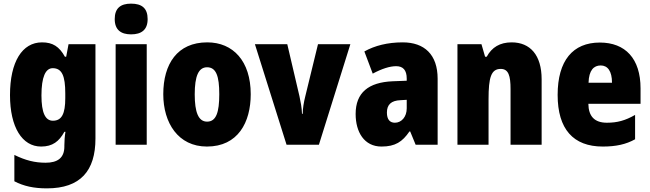

<svg xmlns="http://www.w3.org/2000/svg" viewBox="-20 -862 3575 1056"><path d="M211 -629C102 -629 35 -522 35 -339C35 -162 102 -56 206 -56C269 -56 305 -84 334 -137H340C336 -115 334 -83 334 -63V-56C334 7 296 33 231 33C171 33 120 20 59 -10V135C111 162 166 174 238 174C423 174 505 77 505 -100V-619H357L344 -550H337C306 -606 270 -629 211 -629ZM270 -487C321 -487 339 -444 339 -349V-322C339 -237 320 -198 271 -198C229 -198 208 -242 208 -337C208 -438 230 -487 270 -487Z M701 -842C643 -842 611 -817 611 -757C611 -698 645 -673 701 -673C758 -673 792 -698 792 -757C792 -817 760 -842 701 -842ZM787 -619H616V-66H787Z M1359 -344C1359 -526 1262 -629 1120 -629C955 -629 878 -510 878 -344C878 -186 960 -56 1118 -56C1289 -56 1359 -189 1359 -344ZM1051 -343C1051 -444 1072 -492 1119 -492C1169 -492 1186 -443 1186 -344C1186 -244 1169 -193 1119 -193C1071 -193 1051 -245 1051 -343Z M1556 -66H1734L1907 -619H1729L1659 -332C1651 -300 1645 -266 1645 -236H1641C1640 -271 1633 -304 1627 -333L1560 -619H1382Z M2195 -629C2112 -629 2041 -611 1984 -579L2030 -457C2080 -484 2124 -498 2159 -498C2197 -498 2217 -476 2217 -430V-418L2139 -415C2007 -409 1936 -353 1936 -235C1936 -136 1983 -56 2078 -56C2154 -56 2193 -82 2232 -139H2236L2266 -66H2387V-429C2387 -562 2314 -629 2195 -629ZM2183 -311 2217 -313V-266C2217 -219 2188 -187 2152 -187C2124 -187 2108 -205 2108 -243C2108 -286 2131 -309 2183 -311Z M2794 -629C2730 -629 2685 -602 2657 -550H2648L2628 -619H2496V-66H2667V-316C2667 -436 2681 -483 2734 -483C2777 -483 2788 -445 2788 -372V-66H2959V-426C2959 -559 2896 -629 2794 -629Z M3279 -628C3131 -628 3047 -529 3047 -340C3047 -152 3133 -56 3295 -56C3368 -56 3423 -68 3473 -96V-230C3419 -199 3375 -187 3318 -187C3250 -187 3217 -222 3216 -291H3503V-376C3503 -540 3419 -628 3279 -628ZM3284 -502C3322 -502 3346 -471 3346 -407H3217C3219 -476 3246 -502 3284 -502Z"/></svg>

Font: Noto Sans Malayalam UI Condensed Black
Style: Regular
Weight: 900
Width: 3
Designer: Jelle Bosma - Monotype Design Team
Foundry: Monotype Imaging Inc.
Version: Version 2.104